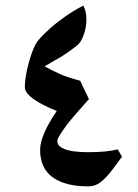

<svg xmlns="http://www.w3.org/2000/svg" viewBox="-20 -794 490 680"><path d="M292 -134Q210 -134 166 -166.5Q122 -199 122 -263Q122 -288 136.5 -322.5Q151 -357 181 -401Q158 -410 131.5 -423.5Q105 -437 86.5 -453Q68 -469 68 -486Q68 -510 75.5 -545Q83 -580 94.5 -611Q106 -642 118 -654Q133 -672 158.5 -694.5Q184 -717 214.5 -738Q245 -759 275 -774Q286 -755 286 -725Q286 -697 276.5 -670.5Q267 -644 253 -633Q235 -619 215 -605Q195 -591 172 -579Q164 -574 155 -569Q146 -564 138 -559Q167 -543 193 -531.5Q219 -520 264 -508L295 -443Q273 -418 253 -395.5Q233 -373 216 -351Q200 -329 191.5 -315Q183 -301 183 -295Q183 -279 200 -270Q217 -261 241.5 -258Q266 -255 290 -255Q325 -255 351.5 -257.5Q378 -260 397 -265L412 -239Q390 -209 378 -193Q366 -177 355 -166Q339 -149 324.5 -141.5Q310 -134 292 -134Z"/></svg>

Font: Noto Naskh Arabic UI
Style: Regular
Weight: 400
Designer: Monotype Design Team, David Williams, Mohamad Dakak and Nizar Qandah
Foundry: Monotype Imaging Inc.
Version: Version 2.014